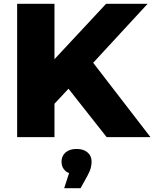

<svg xmlns="http://www.w3.org/2000/svg" viewBox="-20 -720 810 1008"><path d="M247 -155 236 -377 537 -700H755L455 -375L345 -260ZM70 0V-700H266V0ZM540 0 312 -289 441 -427 770 0ZM317 268 361 132 382 195Q343 195 323 177Q303 159 303 129Q303 99 324 80.5Q345 62 382 62Q419 62 440 80.5Q461 99 461 129Q461 142 457 159.5Q453 177 440 201L403 268Z"/></svg>

Font: MOST Montserrat ExtraBold
Style: Regular
Weight: 800
Designer: Julieta Ulanovsky
Foundry: Julieta Ulanovsky
Version: Version 8.000;March 11, 2024;FontCreator 15.0.0.2926 64-bit